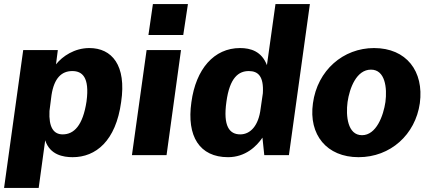

<svg xmlns="http://www.w3.org/2000/svg" viewBox="-22 -762 2111 943"><path d="M-2 161H168L200 -73C223 -1 289 10 335 10C448 10 547 -69 573 -261C600 -442 527 -526 417 -526C344 -526 285 -486 253 -446L262 -516H92ZM286 -102C241 -102 217 -137 221 -217L231 -295C244 -379 281 -413 333 -413C381 -413 419 -384 403 -264C385 -145 341 -102 286 -102Z M901 -742H729L707 -590H878ZM867 -516H698L626 0H796Z M1098 10C1183 10 1238 -43 1267 -86L1276 0H1397L1500 -742H1331L1289 -442C1263 -510 1209 -526 1157 -526C1029 -526 940 -423 918 -260C894 -93 958 10 1098 10ZM1158 -102C1105 -102 1073 -142 1090 -262C1106 -381 1150 -413 1200 -413C1246 -413 1274 -387 1269 -304L1258 -228C1248 -145 1208 -102 1158 -102Z M1739 10C1896 10 2018 -101 2040 -255C2061 -412 1974 -526 1815 -526C1664 -526 1537 -417 1515 -255C1493 -100 1583 10 1739 10ZM1756 -98C1685 -98 1676 -193 1685 -261C1695 -330 1729 -420 1800 -420C1870 -420 1880 -330 1871 -261C1861 -193 1826 -98 1756 -98Z"/></svg>

Font: United Sans ExtraBold
Style: Italic
Weight: 800
Italic angle: -8°
Designer: Pablo Impallari, Rodrigo Fuenzalida (Modified by Dan O. Williams)
Version: Version 1.000;PS 001.000;hotconv 1.0.88;makeotf.lib2.5.64775